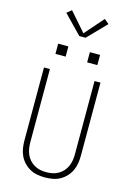

<svg xmlns="http://www.w3.org/2000/svg" viewBox="-167 -1256 934 1346"><g transform="rotate(15 300.0 -583.0)"><path d="M300 8Q272 8 244 3Q216 -2 191.5 -15.5Q167 -29 147.5 -49.5Q128 -70 116 -95.5Q104 -121 99.5 -149Q95 -177 95 -205V-735H138V-205Q138 -182 141.5 -159.5Q145 -137 154 -116.5Q163 -96 178 -79Q193 -62 213 -50.5Q233 -39 255 -34.5Q277 -30 300 -30Q323 -30 345 -34.5Q367 -39 387 -50.5Q407 -62 422 -79Q437 -96 446 -116.5Q455 -137 458.5 -159.5Q462 -182 462 -205V-735H505V-205Q505 -177 500.5 -149Q496 -121 484 -95.5Q472 -70 452.5 -49.5Q433 -29 408.5 -15.5Q384 -2 356 3Q328 8 300 8ZM378 -848V-922H452V-848ZM148 -848V-922H222V-848ZM277 -1012 147 -1146 181 -1174 300 -1038 419 -1174 453 -1146 323 -1012Z"/></g></svg>

Font: Iosevka SS04 XLt Ex
Style: Regular
Weight: 200
Width: 7
Monospace: yes
Designer: Belleve Invis
Foundry: Belleve Invis
Version: Version 19.0.0; ttfautohint (v1.8.4)